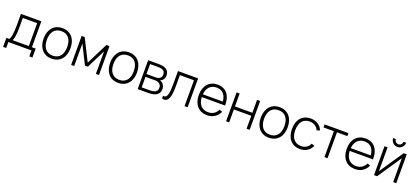

<svg xmlns="http://www.w3.org/2000/svg" viewBox="54 -1994 7301 3373"><g transform="rotate(20 3705.0 -307.0)"><path d="M30 -56H82.5Q106.5 -85.5 116.5 -154.2Q126.5 -223 126.5 -326V-540H508V-56H578V111.5H520V0H87.5V111.5H30ZM450 -56V-484H182V-290.5Q182 -251.5 179.5 -215.5Q177 -179.5 172.5 -149Q168 -118.5 161.5 -94.8Q155 -71 147 -56Z M899.5 15Q839.5 15 792.5 -6Q745.5 -27 713.5 -65Q681.5 -103 664.8 -155.5Q648 -208 648 -271Q648 -334.5 665 -386.8Q682 -439 714.5 -476.5Q747 -514 793.8 -534.5Q840.5 -555 899.5 -555Q960 -555 1006.8 -534Q1053.5 -513 1085.5 -475.5Q1117.5 -438 1134.2 -385.8Q1151 -333.5 1151 -271Q1151 -207 1134.2 -154.2Q1117.5 -101.5 1085.2 -64Q1053 -26.5 1006.2 -5.8Q959.5 15 899.5 15ZM899.5 -41Q947 -41 982.8 -57.5Q1018.5 -74 1042.2 -104.2Q1066 -134.5 1077.8 -177Q1089.5 -219.5 1089.5 -271Q1089.5 -323 1077.5 -365.2Q1065.5 -407.5 1041.8 -437.2Q1018 -467 982.5 -483Q947 -499 899.5 -499Q851.5 -499 815.8 -482.2Q780 -465.5 756.5 -435.5Q733 -405.5 721.2 -363.5Q709.5 -321.5 709.5 -271Q709.5 -218.5 721.8 -176Q734 -133.5 758 -103.5Q782 -73.5 817.5 -57.2Q853 -41 899.5 -41Z M1261 0V-540H1318.5L1521.5 -136.5L1724 -540H1782V0H1724V-420.5L1549 -71H1493.5L1318.5 -420.5V0Z M2143.5 15Q2083.5 15 2036.5 -6Q1989.5 -27 1957.5 -65Q1925.5 -103 1908.8 -155.5Q1892 -208 1892 -271Q1892 -334.5 1909 -386.8Q1926 -439 1958.5 -476.5Q1991 -514 2037.8 -534.5Q2084.5 -555 2143.5 -555Q2204 -555 2250.8 -534Q2297.5 -513 2329.5 -475.5Q2361.5 -438 2378.2 -385.8Q2395 -333.5 2395 -271Q2395 -207 2378.2 -154.2Q2361.5 -101.5 2329.2 -64Q2297 -26.5 2250.2 -5.8Q2203.5 15 2143.5 15ZM2143.5 -41Q2191 -41 2226.8 -57.5Q2262.5 -74 2286.2 -104.2Q2310 -134.5 2321.8 -177Q2333.5 -219.5 2333.5 -271Q2333.5 -323 2321.5 -365.2Q2309.5 -407.5 2285.8 -437.2Q2262 -467 2226.5 -483Q2191 -499 2143.5 -499Q2095.5 -499 2059.8 -482.2Q2024 -465.5 2000.5 -435.5Q1977 -405.5 1965.2 -363.5Q1953.5 -321.5 1953.5 -271Q1953.5 -218.5 1965.8 -176Q1978 -133.5 2002 -103.5Q2026 -73.5 2061.5 -57.2Q2097 -41 2143.5 -41Z M2707.5 0H2505V-540H2705Q2801 -540 2850.5 -504Q2900 -468 2900 -395Q2900 -372.5 2894.2 -354Q2888.5 -335.5 2878 -321Q2867.5 -306.5 2853.2 -296.2Q2839 -286 2822 -279.5Q2841 -274 2857.8 -262.2Q2874.5 -250.5 2887 -233.5Q2899.5 -216.5 2907 -195Q2914.5 -173.5 2914.5 -148.5Q2914.5 -75 2862 -37.5Q2809.5 0 2707.5 0ZM2704 -487.5H2560V-301.5H2729Q2754 -301.5 2774.5 -307Q2795 -312.5 2809.8 -323.2Q2824.5 -334 2832.8 -350.8Q2841 -367.5 2841 -390Q2841 -416 2833.8 -434.5Q2826.5 -453 2810.2 -464.8Q2794 -476.5 2768 -482Q2742 -487.5 2704 -487.5ZM2705 -52.5Q2781 -52.5 2818.5 -75.2Q2856 -98 2856 -149Q2856 -177 2846.2 -196.2Q2836.5 -215.5 2819.8 -227.2Q2803 -239 2780.2 -244.2Q2757.5 -249.5 2732 -249.5H2561V-52.5Z M2964.5 -44Q2970.5 -42 2975.8 -41Q2981 -40 2986.5 -40Q3008.5 -40 3023 -57Q3037.5 -74 3046.2 -106Q3055 -138 3058.8 -183.2Q3062.5 -228.5 3062.5 -285V-540H3439V0H3381.5V-484H3118.5V-276.5Q3118.5 -126 3090.8 -55.5Q3063 15 3004.5 15Q2985.5 15 2964.5 8.5Z M3803.5 -41Q3869.5 -41 3913 -70.8Q3956.5 -100.5 3983 -154L4036 -131Q4003 -60 3943.2 -22.5Q3883.5 15 3803.5 15Q3745.5 15 3698.5 -5Q3651.5 -25 3618.2 -62Q3585 -99 3567 -151.8Q3549 -204.5 3549 -270Q3549 -336 3566.5 -388.8Q3584 -441.5 3616.8 -478.5Q3649.5 -515.5 3696 -535.2Q3742.5 -555 3800.5 -555Q3860 -555 3906.2 -534.5Q3952.5 -514 3984.2 -475.2Q4016 -436.5 4032.2 -380.5Q4048.5 -324.5 4047.5 -253.5H3611Q3613 -203.5 3627.2 -164Q3641.5 -124.5 3666.2 -97Q3691 -69.5 3725.8 -55.2Q3760.5 -41 3803.5 -41ZM3985.5 -305.5Q3977.5 -400 3930.2 -450Q3883 -500 3800.5 -500Q3759.5 -500 3726.2 -486.8Q3693 -473.5 3669 -448.5Q3645 -423.5 3630.5 -387.5Q3616 -351.5 3612 -305.5Z M4158 0V-540H4215.5V-298H4541V-540H4598.5V0H4541V-242H4215.5V0Z M4960 15Q4900 15 4853 -6Q4806 -27 4774 -65Q4742 -103 4725.2 -155.5Q4708.5 -208 4708.5 -271Q4708.5 -334.5 4725.5 -386.8Q4742.5 -439 4775 -476.5Q4807.5 -514 4854.2 -534.5Q4901 -555 4960 -555Q5020.5 -555 5067.2 -534Q5114 -513 5146 -475.5Q5178 -438 5194.8 -385.8Q5211.5 -333.5 5211.5 -271Q5211.5 -207 5194.8 -154.2Q5178 -101.5 5145.8 -64Q5113.5 -26.5 5066.8 -5.8Q5020 15 4960 15ZM4960 -41Q5007.5 -41 5043.2 -57.5Q5079 -74 5102.8 -104.2Q5126.5 -134.5 5138.2 -177Q5150 -219.5 5150 -271Q5150 -323 5138 -365.2Q5126 -407.5 5102.2 -437.2Q5078.5 -467 5043 -483Q5007.5 -499 4960 -499Q4912 -499 4876.2 -482.2Q4840.5 -465.5 4817 -435.5Q4793.5 -405.5 4781.8 -363.5Q4770 -321.5 4770 -271Q4770 -218.5 4782.2 -176Q4794.5 -133.5 4818.5 -103.5Q4842.5 -73.5 4878 -57.2Q4913.5 -41 4960 -41Z M5542 15Q5483.5 15 5437 -5Q5390.5 -25 5358.2 -62Q5326 -99 5308.8 -151.8Q5291.5 -204.5 5291.5 -270Q5291.5 -336 5308.8 -389Q5326 -442 5358.2 -478.8Q5390.5 -515.5 5437 -535.2Q5483.5 -555 5542.5 -555Q5582 -555 5617 -545.2Q5652 -535.5 5680.5 -517Q5709 -498.5 5730.2 -472.2Q5751.5 -446 5763.5 -413.5L5707.5 -393Q5697 -418 5680.8 -437.8Q5664.5 -457.5 5643.2 -471Q5622 -484.5 5596.2 -491.8Q5570.5 -499 5542 -499Q5496.5 -499 5461.2 -483.5Q5426 -468 5402 -438.5Q5378 -409 5365.5 -366.5Q5353 -324 5353 -270Q5353 -218.5 5365 -176.2Q5377 -134 5400.8 -104Q5424.5 -74 5460 -57.5Q5495.5 -41 5542 -41Q5600.5 -41 5642.2 -67.8Q5684 -94.5 5706.5 -144.5L5763.5 -125Q5731.5 -55.5 5675.5 -20.2Q5619.5 15 5542 15Z M5997.5 0V-484H5803V-540H6249.5V-484H6055V0Z M6569 -41Q6635 -41 6678.5 -70.8Q6722 -100.5 6748.5 -154L6801.5 -131Q6768.5 -60 6708.8 -22.5Q6649 15 6569 15Q6511 15 6464 -5Q6417 -25 6383.8 -62Q6350.5 -99 6332.5 -151.8Q6314.5 -204.5 6314.5 -270Q6314.5 -336 6332 -388.8Q6349.5 -441.5 6382.2 -478.5Q6415 -515.5 6461.5 -535.2Q6508 -555 6566 -555Q6625.5 -555 6671.8 -534.5Q6718 -514 6749.8 -475.2Q6781.5 -436.5 6797.8 -380.5Q6814 -324.5 6813 -253.5H6376.5Q6378.5 -203.5 6392.8 -164Q6407 -124.5 6431.8 -97Q6456.5 -69.5 6491.2 -55.2Q6526 -41 6569 -41ZM6751 -305.5Q6743 -400 6695.8 -450Q6648.5 -500 6566 -500Q6525 -500 6491.8 -486.8Q6458.5 -473.5 6434.5 -448.5Q6410.5 -423.5 6396 -387.5Q6381.5 -351.5 6377.5 -305.5Z M7139 -605Q7106 -605 7078 -621.2Q7050 -637.5 7033.8 -665.5Q7017.5 -693.5 7017.5 -726.5H7067.5Q7067.5 -707.5 7077.2 -691Q7087 -674.5 7103.5 -664.8Q7120 -655 7139 -655Q7158.5 -655 7175 -664.8Q7191.5 -674.5 7201 -691Q7210.5 -707.5 7210.5 -726.5H7260.5Q7260.5 -693.5 7244.2 -665.5Q7228 -637.5 7200 -621.2Q7172 -605 7139 -605ZM7339.5 -540V0H7282V-446L6981 0H6923.5V-540H6981V-94L7282 -540Z"/></g></svg>

Font: Vela Sans Light
Style: Regular
Weight: 300
Designer: Principal design: Mikhail Sharanda - project Manrope.
Design modification: Ravid Balaliev
Foundry: Mikhail Sharanda
Version: Version 1.001